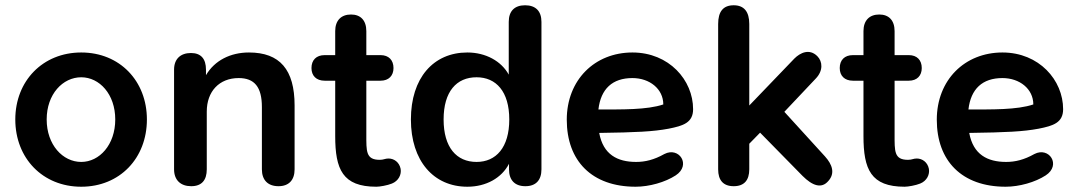

<svg xmlns="http://www.w3.org/2000/svg" viewBox="-20 -698 4081 728"><path d="M288 10C434 10 537 -98 537 -245C537 -391 434 -499 288 -499C142 -499 38 -391 38 -245C38 -98 142 10 288 10ZM288 -84C218 -84 157 -149 157 -245C157 -341 218 -405 288 -405C357 -405 417 -341 417 -245C417 -149 357 -84 288 -84Z M705 8C745 8 764 -15 764 -56V-275C764 -351 811 -402 885 -402C945 -402 973 -368 973 -292V-56C973 -15 996 8 1036 8C1075 8 1097 -15 1097 -56V-298C1097 -434 1041 -499 924 -499C854 -499 794 -469 761 -413V-434C761 -475 742 -497 704 -497C665 -497 640 -475 640 -434V-56C640 -15 665 8 705 8Z M1407 10C1420 10 1449 5 1466 -2C1491 -12 1503 -36 1499 -58C1494 -83 1474 -97 1453 -97C1440 -97 1435 -92 1420 -92C1367 -92 1369 -124 1369 -189V-392H1423C1454 -392 1472 -411 1472 -440C1472 -470 1454 -489 1423 -489H1369V-580C1369 -621 1347 -643 1311 -643C1274 -643 1251 -621 1251 -580V-489H1211C1179 -489 1161 -470 1161 -440C1161 -411 1179 -392 1211 -392H1251V-182C1251 -56 1279 10 1407 10Z M1752 10C1823 10 1882 -23 1910 -77V-56C1910 -15 1932 8 1972 8C2012 8 2033 -15 2033 -56V-615C2033 -656 2011 -678 1971 -678C1931 -678 1909 -656 1909 -615V-415C1881 -466 1822 -499 1752 -499C1623 -499 1538 -402 1538 -245C1538 -88 1624 10 1752 10ZM1787 -84C1711 -84 1662 -139 1662 -245C1662 -351 1711 -405 1787 -405C1861 -405 1911 -351 1911 -245C1911 -139 1861 -84 1787 -84Z M2390 10C2442 10 2502 -7 2542 -33C2602 -72 2555 -143 2499 -114C2460 -92 2426 -84 2392 -84C2321 -84 2267 -112 2252 -194C2393 -196 2456 -199 2515 -210C2571 -221 2608 -233 2608 -284C2608 -394 2517 -499 2378 -499C2235 -499 2129 -395 2129 -244C2129 -88 2224 10 2390 10ZM2249 -283C2258 -361 2302 -402 2378 -402C2443 -402 2495 -361 2495 -302C2433 -281 2336 -283 2249 -283Z M2762 8C2802 8 2821 -15 2821 -56V-153L2862 -195L3023 -31C3060 6 3095 19 3121 -12C3147 -41 3136 -74 3108 -105L2954 -274L3073 -400C3102 -430 3099 -465 3079 -485C3049 -515 3014 -498 2992 -476L2821 -298V-607C2821 -654 2801 -678 2762 -678C2722 -678 2703 -654 2703 -607V-56C2703 -15 2722 8 2762 8Z M3410 10C3423 10 3452 5 3469 -2C3494 -12 3506 -36 3502 -58C3497 -83 3477 -97 3456 -97C3443 -97 3438 -92 3423 -92C3370 -92 3372 -124 3372 -189V-392H3426C3457 -392 3475 -411 3475 -440C3475 -470 3457 -489 3426 -489H3372V-580C3372 -621 3350 -643 3314 -643C3277 -643 3254 -621 3254 -580V-489H3214C3182 -489 3164 -470 3164 -440C3164 -411 3182 -392 3214 -392H3254V-182C3254 -56 3282 10 3410 10Z M3793 10C3845 10 3905 -7 3945 -33C4005 -72 3958 -143 3902 -114C3863 -92 3829 -84 3795 -84C3724 -84 3670 -112 3655 -194C3796 -196 3859 -199 3918 -210C3974 -221 4011 -233 4011 -284C4011 -394 3920 -499 3781 -499C3638 -499 3532 -395 3532 -244C3532 -88 3627 10 3793 10ZM3652 -283C3661 -361 3705 -402 3781 -402C3846 -402 3898 -361 3898 -302C3836 -281 3739 -283 3652 -283Z"/></svg>

Font: SN Pro SemiBold
Style: Regular
Weight: 600
Designer: Tobias Whetton
Foundry: Supernotes
Version: Version 1.003;Glyphs 3.3 (3324)